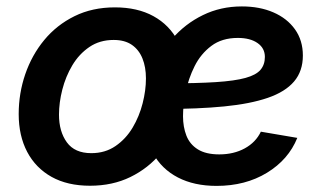

<svg xmlns="http://www.w3.org/2000/svg" viewBox="-20 -576 1023 607"><path d="M264.6 11.2Q193.4 11.2 143.1 -16.8Q92.8 -44.9 65.9 -95.9Q39.1 -147 39.1 -215.3Q39.1 -280.8 59.8 -341.3Q80.6 -401.9 119.9 -449.5Q159.2 -497.1 215.6 -524.9Q272 -552.7 343.3 -552.7Q414.6 -552.7 465.1 -524.9Q515.6 -497.1 542.5 -446Q569.3 -395 569.3 -326.2Q569.3 -260.3 548.6 -199.7Q527.8 -139.2 488.3 -91.6Q448.7 -43.9 392.3 -16.4Q335.9 11.2 264.6 11.2ZM268.6 -91.8Q312.5 -91.8 345.2 -114.3Q377.9 -136.7 399.2 -172.4Q420.4 -208 430.9 -249.3Q441.4 -290.5 441.4 -328.1Q441.4 -363.8 430.4 -391.1Q419.4 -418.5 397 -434.1Q374.5 -449.7 339.4 -449.7Q295.4 -449.7 262.7 -427.5Q230 -405.3 208.7 -369.6Q187.5 -334 177 -292.7Q166.5 -251.5 166.5 -213.4Q166.5 -160.2 191.4 -126Q216.3 -91.8 268.6 -91.8ZM664.6 11.7Q593.8 11.7 542.5 -14.9Q491.2 -41.5 463.9 -91.1Q436.5 -140.6 436.5 -210Q436.5 -280.3 459.2 -342.5Q481.9 -404.8 523.7 -452.9Q565.4 -501 621.6 -528.3Q677.7 -555.7 744.6 -555.7Q800.8 -555.7 844.2 -536.9Q887.7 -518.1 912.6 -483.2Q937.5 -448.2 937.5 -400.4Q937.5 -351.1 909.7 -318.4Q881.8 -285.6 826.4 -266.6Q771 -247.6 688.5 -239.5Q606 -231.4 496.1 -231.4L510.3 -312.5Q602.5 -312.5 662.4 -316.4Q722.2 -320.3 755.9 -329.6Q789.6 -338.9 803.5 -355.2Q817.4 -371.6 817.4 -396Q817.4 -423.8 794.2 -439.9Q771 -456.1 731.9 -456.1Q681.6 -456.1 648.2 -430.9Q614.7 -405.8 595.2 -366.7Q575.7 -327.6 567.1 -285.2Q558.6 -242.7 558.6 -208.5Q558.6 -174.8 569.3 -147.2Q580.1 -119.6 605.5 -103.8Q630.9 -87.9 673.3 -87.9Q718.8 -87.9 753.7 -106.9Q788.6 -126 804.7 -159.7L919.9 -140.1Q892.1 -71.3 824 -29.8Q755.9 11.7 664.6 11.7Z"/></svg>

Font: Inter SemiBold
Style: Italic
Weight: 600
Italic angle: -9.3988°
Designer: Rasmus Andersson
Foundry: rsms
Version: Version 4.001;git-66647c0bb